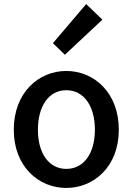

<svg xmlns="http://www.w3.org/2000/svg" viewBox="-20 -914 654 947"><path d="M307 13C443 13 566 -92 566 -274C566 -458 443 -564 307 -564C171 -564 48 -458 48 -274C48 -92 171 13 307 13ZM307 -81C221 -81 167 -158 167 -274C167 -391 221 -469 307 -469C394 -469 448 -391 448 -274C448 -158 394 -81 307 -81ZM300 -644 485 -817 405 -894 241 -701Z"/></svg>

Font: Source Han Sans KR Medium
Style: Regular
Weight: 500
Designer: Ryoko NISHIZUKA (kana & ideographs); Paul D. Hunt (Latin, Greek & Cyrillic); Wenlong ZHANG (bopomofo); Sandoll Communica
Foundry: Adobe Systems Incorporated
Version: Version 1.001;PS 1.001;hotconv 1.0.78;makeotf.lib2.5.61930